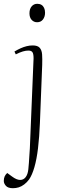

<svg xmlns="http://www.w3.org/2000/svg" viewBox="-49 -761 332 1010"><path d="M161 -115Q158 -40 151 18.5Q144 77 132 118.5Q120 160 104 183Q92 199 78 209.5Q64 220 49.5 224.5Q35 229 19 229Q-7 229 -18 216.5Q-29 204 -29 191Q-29 177 -24.5 167Q-20 157 -11 149L15 168Q38 185 56 185.5Q74 186 85.5 171.5Q97 157 100 130Q102 115 103 96Q104 77 105.5 57Q107 37 108 20L127 -440Q129 -466 124.5 -480.5Q120 -495 101 -495Q87 -495 71.5 -490.5Q56 -486 34 -475L27 -490Q44 -500 59.5 -507Q75 -514 91 -518Q107 -522 123 -522Q149 -522 160 -509.5Q171 -497 172.5 -474Q174 -451 173 -420ZM106 -691Q106 -714 117.5 -727.5Q129 -741 147 -741Q160 -741 169 -735.5Q178 -730 183 -719.5Q188 -709 188 -694Q188 -673 177 -658.5Q166 -644 146 -644Q129 -644 117.5 -656.5Q106 -669 106 -691Z"/></svg>

Font: Literata 60pt ExtraLight
Style: Italic
Weight: 250
Italic angle: -2°
Designer: Latin by Veronika Burian and Jose Scaglione. Greek by Irene Vlachou. Cyrillic by Vera Evstafieva
Foundry: TypeTogether
Version: Version 3.103;gftools[0.9.29]